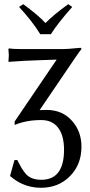

<svg xmlns="http://www.w3.org/2000/svg" viewBox="-20 -663 429 915"><path d="M171.9 -500Q133.8 -562 70.8 -629.9L90.8 -643.1Q161.6 -591.3 196.8 -553.2Q234.9 -592.3 305.2 -643.1L324.2 -629.9Q257.3 -554.7 222.2 -500ZM49.8 -67.9V-84L250 -378.9L166 -376Q129.9 -375 92.8 -373L22 -368.2L20 -371.1Q22 -387.2 22 -401.9L20 -429.2L22 -432.1Q44.9 -429.2 78.1 -429.2H282.2Q293.5 -429.2 306.2 -430.2L362.8 -435.1Q367.7 -435.1 368.2 -429.2Q361.3 -421.4 337.9 -387.2L168.9 -138.2Q183.1 -139.2 201.2 -139.2Q278.3 -139.2 324.2 -85.9Q368.2 -36.1 368.2 36.1Q368.2 121.1 314 175.8Q259.8 231.9 174.8 231.9Q127 231.9 85 212.9Q56.2 199.7 32.2 179.2L27.8 175.8L48.8 100.1L62 99.1L83 138.2Q95.2 157.2 105 168Q129.9 193.8 176.8 193.8Q284.7 193.8 285.2 51.8Q285.2 -21.5 253.9 -58.1Q226.1 -91.3 175.8 -90.8Q106 -90.8 50.8 -67.9Z"/></svg>

Font: Biolilbert
Style: Regular
Weight: 400
Designer: Philipp H. Poll
Foundry: Philipp H. Poll
Version: Version 1.1.0